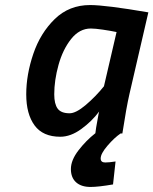

<svg xmlns="http://www.w3.org/2000/svg" viewBox="-20 -531 608 761"><path d="M568 -482 493 -158Q481 -106 465 -2H458Q433 15 406 46.5Q379 78 379 97Q379 113 397 113Q412 113 438 109L428 200Q370 210 339 210Q302 210 281.5 191.5Q261 173 261 139Q261 104 291 65Q321 26 358 -3L361 -25Q364 -40 367.5 -61.5Q371 -83 373 -89Q344 -50 302 -19.5Q260 11 219 11Q150 11 117 -34Q84 -79 84 -157Q84 -235 112 -317.5Q140 -400 197 -455.5Q254 -511 337 -511Q399 -511 568 -482ZM392 -189 442 -404Q418 -409 387.5 -413.5Q357 -418 340 -418Q295 -418 262 -376.5Q229 -335 212 -274Q195 -213 195 -157Q195 -119 208.5 -100.5Q222 -82 256 -82Q281 -82 320 -115Q359 -148 392 -189Z"/></svg>

Font: Cairo SemiBold
Style: Italic
Weight: 600
Italic angle: -13°
Designer: Mohamed Gaber, Accademia di Belle Arti di Urbino and others
Foundry: Kief Type Foundry, Accademia di Belle Arti di Urbino and others
Version: Version 3.011